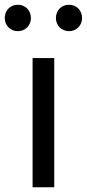

<svg xmlns="http://www.w3.org/2000/svg" viewBox="-45 -787 365 807"><path d="M92 0H183V-543H92ZM30 -656C62 -656 85 -681 85 -711C85 -743 62 -767 30 -767C-2 -767 -25 -743 -25 -711C-25 -681 -2 -656 30 -656ZM245 -656C277 -656 300 -681 300 -711C300 -743 277 -767 245 -767C213 -767 190 -743 190 -711C190 -681 213 -656 245 -656Z"/></svg>

Font: Noto Sans JP Regular
Style: Regular
Weight: 400
Designer: Ryoko NISHIZUKA (kana & ideographs); Paul D. Hunt (Latin, Greek & Cyrillic); Wenlong ZHANG (bopomofo); Sandoll Communica
Foundry: Adobe Systems Incorporated
Version: Version 1.004;PS 1.004;hotconv 1.0.82;makeotf.lib2.5.63406